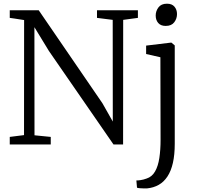

<svg xmlns="http://www.w3.org/2000/svg" viewBox="-20 -800 1095 1063"><path d="M34 0V-42L113 -52L113.5 -689Q101 -691 87.5 -693Q74 -695 60.8 -697.2Q47.5 -699.5 34 -701V-743H194.5L547 -228.5L604.5 -127L604 -690L517 -701V-743H743.5V-701L662 -690L661.5 0H608.5L251 -517.5L170.5 -649.5L171 -51L261 -42V0ZM794.5 243Q789 243.5 777 243.2Q765 243 753.2 242Q741.5 241 738.5 239L735 199Q742.5 199.5 758.2 197.2Q774 195 791.5 188.5Q821.5 179 838.5 149.2Q855.5 119.5 862.2 74.5Q869 29.5 869 -25.5L868 -483L789 -501V-547.5L926 -564H929L947.5 -548.5V-4.5Q947.5 57 937.2 102Q927 147 907 177.2Q887 207.5 858.5 223.5Q830 239.5 794.5 243ZM897 -656.5Q870 -656.5 856 -672.8Q842 -689 842 -714Q842 -738.5 857.2 -759Q872.5 -779.5 904 -779.5H905Q932 -779.5 946 -763Q960 -746.5 960 -722Q960 -697 944.8 -676.8Q929.5 -656.5 898 -656.5Z"/></svg>

Font: Merriweather 24pt Light
Style: Regular
Weight: 300
Designer: Eben Sorkin
Foundry: Eben Sorkin
Version: Version 2.100